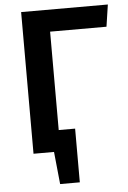

<svg xmlns="http://www.w3.org/2000/svg" viewBox="-58 -733 624 933"><g transform="rotate(-5 254.5 -266.5)"><path d="M293 158H197L181 0H81V-691H504L488 -584H213V-104H293Z"/></g></svg>

Font: Trujillo Medium
Style: Regular
Weight: 500
Designer: Fira Sans original fonts by bBox Type GmbH, Carrois Corporate GbR, & Edenspiekermann AG / Changes by Cristiano Sobral
Foundry: Fira Sans original fonts by bBox Type GmbH, Carrois Corporate GbR, & Edenspiekermann AG / Changes by Cristiano Sobral
Version: Version 4.301;October 17, 2021;FontCreator 14.0.0.2814 64-bi